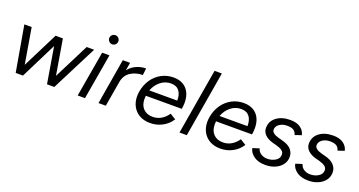

<svg xmlns="http://www.w3.org/2000/svg" viewBox="-42 -1342 3699 1976"><g transform="rotate(20 1807.5 -354.0)"><path d="M53 -500H133L199 -110L395 -500H475L540 -113L735 -500H817L563 0H483L417 -395L220 0H140Z M905 -500H985L899 0H819ZM922 -666Q922 -687 937 -701.5Q952 -716 972 -716Q993 -716 1007.5 -701.5Q1022 -687 1022 -666Q1022 -646 1007.5 -631Q993 -616 972 -616Q952 -616 937 -631Q922 -646 922 -666Z M1131 -500H1211L1196 -414Q1232 -458 1282 -480Q1332 -502 1386 -502L1377 -427Q1303 -427 1245.5 -390.5Q1188 -354 1174 -277L1127 0H1047Z M1396 -204Q1396 -227 1401 -257Q1414 -332 1454 -390Q1494 -448 1554 -480Q1614 -512 1683 -512Q1777 -512 1828 -456.5Q1879 -401 1879 -305Q1879 -273 1873 -237H1479Q1477 -225 1477 -203Q1477 -135 1515 -96Q1553 -57 1618 -57Q1669 -57 1711.5 -82.5Q1754 -108 1782 -151L1846 -112Q1808 -53 1747 -20.5Q1686 12 1614 12Q1548 12 1499 -15Q1450 -42 1423 -91Q1396 -140 1396 -204ZM1800 -301Q1801 -368 1771 -406.5Q1741 -445 1680 -445Q1618 -445 1568 -405.5Q1518 -366 1494 -301Z M2056 -720H2136L2014 0H1934Z M2165 -204Q2165 -227 2170 -257Q2183 -332 2223 -390Q2263 -448 2323 -480Q2383 -512 2452 -512Q2546 -512 2597 -456.5Q2648 -401 2648 -305Q2648 -273 2642 -237H2248Q2246 -225 2246 -203Q2246 -135 2284 -96Q2322 -57 2387 -57Q2438 -57 2480.5 -82.5Q2523 -108 2551 -151L2615 -112Q2577 -53 2516 -20.5Q2455 12 2383 12Q2317 12 2268 -15Q2219 -42 2192 -91Q2165 -140 2165 -204ZM2569 -301Q2570 -368 2540 -406.5Q2510 -445 2449 -445Q2387 -445 2337 -405.5Q2287 -366 2263 -301Z M2693 -106 2765 -129Q2774 -94 2804.5 -74.5Q2835 -55 2873 -55Q2924 -55 2963 -79.5Q3002 -104 3002 -146Q3002 -171 2981.5 -188Q2961 -205 2919 -217L2873 -229Q2816 -245 2785 -276Q2754 -307 2754 -349Q2754 -423 2812 -467.5Q2870 -512 2964 -512Q3032 -512 3073.5 -483.5Q3115 -455 3127 -405L3056 -381Q3046 -416 3022 -430.5Q2998 -445 2952 -445Q2902 -445 2868 -420.5Q2834 -396 2834 -359Q2834 -340 2854 -323.5Q2874 -307 2912 -297L2953 -286Q3021 -269 3053.5 -234Q3086 -199 3086 -151Q3086 -103 3058 -66Q3030 -29 2982.5 -8.5Q2935 12 2878 12Q2798 12 2750 -22.5Q2702 -57 2693 -106Z M3163 -106 3235 -129Q3244 -94 3274.5 -74.5Q3305 -55 3343 -55Q3394 -55 3433 -79.5Q3472 -104 3472 -146Q3472 -171 3451.5 -188Q3431 -205 3389 -217L3343 -229Q3286 -245 3255 -276Q3224 -307 3224 -349Q3224 -423 3282 -467.5Q3340 -512 3434 -512Q3502 -512 3543.5 -483.5Q3585 -455 3597 -405L3526 -381Q3516 -416 3492 -430.5Q3468 -445 3422 -445Q3372 -445 3338 -420.5Q3304 -396 3304 -359Q3304 -340 3324 -323.5Q3344 -307 3382 -297L3423 -286Q3491 -269 3523.5 -234Q3556 -199 3556 -151Q3556 -103 3528 -66Q3500 -29 3452.5 -8.5Q3405 12 3348 12Q3268 12 3220 -22.5Q3172 -57 3163 -106Z"/></g></svg>

Font: Oak Sans
Style: Italic
Weight: 400
Italic angle: -9.49998°
Foundry: Erik Kennedy, Walven
Version: Version 1.000